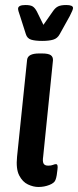

<svg xmlns="http://www.w3.org/2000/svg" viewBox="-20 -738 311 765"><path d="M133 7Q113 7 91.5 -3Q70 -13 56.5 -39Q43 -65 48 -114L88 -500Q91 -525 136 -525H147Q173 -525 182.5 -518Q192 -511 191 -497L152 -114Q149 -95 153.5 -86.5Q158 -78 172 -78Q184 -78 191 -81Q198 -84 203 -84Q212 -84 209 -63Q208 -52 206 -40Q204 -28 201 -21Q197 -9 176.5 -1Q156 7 133 7ZM244 -718Q271 -718 271 -706Q271 -699 258 -674L218 -602Q209 -585 192 -580Q175 -575 148 -575Q120 -575 104 -580Q88 -585 83 -602L60 -674Q52 -696 52 -703Q52 -718 81 -718Q101 -718 110 -712.5Q119 -707 127 -692L153 -639L190 -692Q200 -707 211.5 -712.5Q223 -718 244 -718Z"/></svg>

Font: Asap Condensed Condensed Medium
Style: Italic
Weight: 500
Width: 3
Italic angle: -6°
Designer: Pablo Cosgaya
Foundry: Omnibus-Type
Version: Version 3.001; ttfautohint (v1.8.4.7-5d5b)